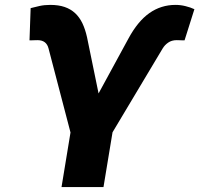

<svg xmlns="http://www.w3.org/2000/svg" viewBox="-20 -757 807 777"><path d="M104 -724.1Q120 -728.3 139.9 -732.8Q159.8 -737.2 183.2 -737.2Q217 -737.2 241.7 -728.7Q266.3 -720.2 284.1 -703.7Q301.8 -687.1 313.4 -663Q324.9 -638.8 332 -607.2L378.9 -378.9L499.3 -600.1Q537.3 -670.8 584.5 -704Q631.7 -737.2 690.3 -737.2Q710.6 -737.2 730.6 -732.2Q750.7 -727.3 766.7 -719.8L726.9 -593.8H724.1Q721.2 -593.8 717.3 -593.8Q713.4 -593.8 709.2 -594.1Q705.3 -594.1 701.5 -594.3Q697.8 -594.5 695 -594.5Q674.7 -594.5 660.5 -584.5Q646.3 -574.6 638.1 -560.7L435.4 -221.6L398.8 0H229L265.3 -220.9L176.5 -560.7Q168 -594.5 132.1 -594.5Q128.9 -594.5 124.6 -594.3Q120.4 -594.1 116.1 -594.1Q111.9 -593.8 107.8 -593.8Q103.7 -593.8 99.4 -593.8Z"/></svg>

Font: Inter P Extra Bold
Style: Italic
Weight: 800
Italic angle: 9.39999°
Designer: Rasmus Andersson
Foundry: rsms
Version: Version 3.018;git-588b23468